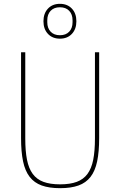

<svg xmlns="http://www.w3.org/2000/svg" viewBox="-20 -971 628 1003"><path d="M112 -698V-248Q112 -182 121 -136.5Q130 -91 151 -62.5Q172 -34 207 -21Q242 -8 294 -8Q346 -8 381 -21Q416 -34 437 -62.5Q458 -91 467 -136.5Q476 -182 476 -248V-698H498V-250Q498 -178 487.5 -128Q477 -78 453 -47Q429 -16 390 -2Q351 12 294 12Q237 12 198 -2Q159 -16 135 -47Q111 -78 100.5 -128Q90 -178 90 -250V-698ZM293 -769Q254 -769 230.5 -794Q207 -819 207 -860Q207 -901 230.5 -926Q254 -951 293 -951Q332 -951 355.5 -926Q379 -901 379 -860Q379 -819 355.5 -794Q332 -769 293 -769ZM293 -787Q324 -787 341.5 -805.5Q359 -824 359 -855V-865Q359 -896 341.5 -914.5Q324 -933 293 -933Q262 -933 244.5 -914.5Q227 -896 227 -865V-855Q227 -824 244.5 -805.5Q262 -787 293 -787Z"/></svg>

Font: IBM Plex Sans Cond Thin
Style: Regular
Weight: 100
Width: 3
Designer: Mike Abbink, Paul van der Laan, Pieter van Rosmalen
Foundry: Bold Monday
Version: Version 1.3